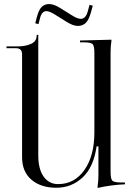

<svg xmlns="http://www.w3.org/2000/svg" viewBox="-20 -919 649 948"><path d="M430 -861Q419 -821 403.5 -806Q388 -791 365 -791Q342 -791 311.5 -809.5Q281 -828 253 -846Q225 -864 209 -864Q187 -864 178 -831L170 -800L154 -804L162 -835Q172 -872 186.5 -885.5Q201 -899 223 -899Q245 -899 275.5 -880.5Q306 -862 334 -844Q362 -826 379 -826Q404 -826 414 -865L422 -895L438 -891ZM597 -18V-9Q528 -6 462 9V1Q466 -26 466 -56V-196H457Q442 -93 387.5 -42.5Q333 8 258 8Q182 8 135.5 -31.5Q89 -71 89 -143V-651Q89 -681 59 -681H12V-690H69Q106 -690 133.5 -702.5Q161 -715 161 -743V-747H169V-662V-152Q169 -84 195.5 -47Q222 -10 267 -10Q348 -10 397 -80Q446 -150 446 -265V-657Q446 -693 437 -701.5Q428 -710 392 -710H375V-719L530 -723V-715Q526 -691 526 -662V-71Q526 -35 535 -26.5Q544 -18 580 -18Z"/></svg>

Font: FoglihtenNo06
Style: Regular
Weight: 500
Designer: gluk (gluksza@wp.pl)
Foundry: gluk (gluksza@wp.pl)
Version: Version 0.76